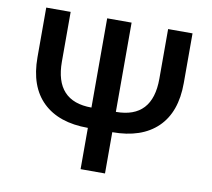

<svg xmlns="http://www.w3.org/2000/svg" viewBox="-78 -786 966 875"><g transform="rotate(10 405.5 -349.0)"><path d="M349 0V-191Q214 -191 140.5 -262Q67 -333 67 -468V-698H180V-468Q180 -285 349 -285V-698H462V-285Q631 -285 631 -468V-698H744V-468Q744 -333 670.5 -262Q597 -191 462 -191V0Z"/></g></svg>

Font: IBM Plex Sans Medm
Style: Regular
Weight: 500
Designer: Mike Abbink, Paul van der Laan, Pieter van Rosmalen
Foundry: Bold Monday
Version: Version 3.005